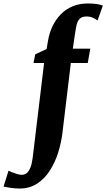

<svg xmlns="http://www.w3.org/2000/svg" viewBox="-152 -835 612 1106"><path d="M124.5 -600Q132 -645 150.5 -683.8Q169 -722.5 197.8 -752.2Q226.5 -782 266 -798.5Q305.5 -815 354 -815Q374.5 -815 397.5 -812.8Q420.5 -810.5 440.5 -803L410 -717Q401 -724 385 -732Q369 -740 345 -740Q320 -740 307.2 -727Q294.5 -714 289.2 -691Q284 -668 279.5 -636.5L267.5 -554.5H368L353.5 -472H256L208 -72.5Q201 -13 182.8 44.8Q164.5 102.5 134.2 149Q104 195.5 61 223.2Q18 251 -39 251Q-65 251 -91.5 247Q-118 243 -131.5 240L-103 148.5Q-99.5 150.5 -85.5 156.2Q-71.5 162 -55 167Q-38.5 172 -27 172Q-10.5 172 1.8 162.2Q14 152.5 22.8 131.2Q31.5 110 36 76L102 -472H41L51 -522L116.5 -552.5Z"/></svg>

Font: Merriweather 20pt Black
Style: Italic
Weight: 900
Italic angle: -7.8°
Version: Version 2.101